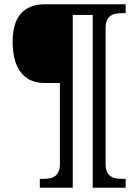

<svg xmlns="http://www.w3.org/2000/svg" viewBox="-20 -780 657 911"><path d="M419.9 -709H325.2V110.8H168.9V68.8H182.1Q199.2 68.8 214.1 66.4Q229 64 240 56.4Q251 48.8 257.6 34.7Q264.2 20.5 264.2 -2.9V-386.2H192.9Q148.9 -386.2 119.6 -402.1Q90.3 -418 72.8 -445.1Q55.2 -472.2 47.6 -507.6Q40 -543 40 -582Q40 -622.1 48.3 -654.8Q56.6 -687.5 75.2 -710.9Q93.8 -734.4 123 -747.1Q152.3 -759.8 194.8 -759.8H576.2V-717.8H563Q546.4 -717.8 531.2 -715.3Q516.1 -712.9 505.1 -705.3Q494.1 -697.8 487.5 -683.6Q481 -669.4 481 -646V-2.9Q481 20.5 487.5 34.7Q494.1 48.8 505.1 56.4Q516.1 64 531.2 66.4Q546.4 68.8 563 68.8H576.2V110.8H419.9Z"/></svg>

Font: Droid Serif
Style: Regular
Weight: 400
Version: Version 1.00 build 112